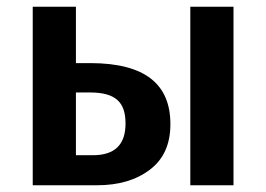

<svg xmlns="http://www.w3.org/2000/svg" viewBox="-20 -549 789 569"><path d="M205 -362V-529H77V0H268C331 0 383 -15 424 -46C465 -77 485 -122 485 -181C485 -298 412 -362 247 -362ZM544 0H672V-529H544ZM205 -89V-275H246C323 -275 352 -246 352 -183C352 -120 320 -89 255 -89Z"/></svg>

Font: Fira Sans Medium
Style: Regular
Weight: 500
Designer: Carrois Corporate & Edenspiekermann AG
Foundry: Carrois Corporate GbR & Edenspiekermann AG
Version: Version 4.203